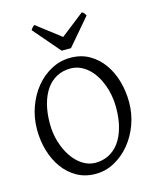

<svg xmlns="http://www.w3.org/2000/svg" viewBox="-126 -939 853 1042"><g transform="rotate(-15 300.0 -418.5)"><path d="M481 -307.1Q481 -340.8 474.9 -373.8Q468.8 -406.7 457.5 -436.3Q446.3 -465.8 429.9 -491Q413.6 -516.1 393.1 -534.4Q372.6 -552.7 348.1 -563.2Q323.7 -573.7 295.9 -573.7Q252.4 -573.7 218 -555.4Q183.6 -537.1 159.9 -503.2Q136.2 -469.2 123.5 -420.9Q110.8 -372.6 110.8 -313Q110.8 -258.3 125.7 -209.5Q140.6 -160.6 165.8 -123.8Q190.9 -86.9 224.6 -65.4Q258.3 -43.9 295.9 -43.9Q336.4 -43.9 370.4 -60.8Q404.3 -77.6 429 -110.8Q453.6 -144 467.3 -193.4Q481 -242.7 481 -307.1ZM556.6 -315.9Q556.6 -249.5 534.7 -189.7Q512.7 -129.9 474.9 -84.5Q437 -39.1 387.2 -12.2Q337.4 14.6 281.7 14.6Q223.1 14.6 177.2 -11.2Q131.3 -37.1 99.9 -80.6Q68.4 -124 51.8 -180.7Q35.2 -237.3 35.2 -298.8Q35.2 -365.2 56.6 -425.3Q78.1 -485.4 115.2 -530.8Q152.3 -576.2 202.4 -603Q252.4 -629.9 310.1 -629.9Q370.6 -629.9 416.5 -603.3Q462.4 -576.7 493.7 -532.7Q524.9 -488.8 540.8 -432.1Q556.6 -375.5 556.6 -315.9ZM327.6 -679.2H275.4L146.5 -829.1Q149.9 -834 152.3 -837.4Q154.8 -840.8 157 -843.3Q159.2 -845.7 161.9 -847.7Q164.6 -849.6 168.5 -852.1L302.7 -749L434.6 -852.1Q442.9 -847.7 446.3 -843.3Q449.7 -838.9 455.6 -829.1Z"/></g></svg>

Font: Noto Serif Devanagari
Style: Bold
Weight: 700
Designer: Monotype Design Team
Foundry: Monotype Imaging Inc.
Version: Version 1.01